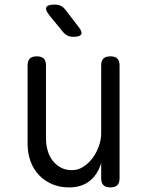

<svg xmlns="http://www.w3.org/2000/svg" viewBox="-20 -805 640 835"><path d="M420 -224V-520Q420 -541 430 -550.5Q440 -560 460 -560Q480 -560 490 -550.5Q500 -541 500 -520V-30Q500 -9 490 0.5Q480 10 460 10Q440 10 430 0.5Q420 -9 420 -30V-96Q405 -46 370 -18Q335 10 280 10Q240 10 207 -4Q174 -18 150 -43Q126 -68 113 -103Q100 -138 100 -181V-520Q100 -541 110 -550.5Q120 -560 140 -560Q160 -560 170 -550.5Q180 -541 180 -520V-203Q180 -176 187 -151Q194 -126 208.5 -107Q223 -88 244 -76.5Q265 -65 293 -65Q320 -65 343.5 -80.5Q367 -96 384 -119.5Q401 -143 410.5 -171Q420 -199 420 -224ZM254 -666 195 -738Q176 -762 181.5 -773.5Q187 -785 217 -785Q233 -785 244.5 -779.5Q256 -774 265 -762L321 -689Q339 -667 333.5 -656Q328 -645 300 -645Q285 -645 274 -650Q263 -655 254 -666Z"/></svg>

Font: Maple Mono Light
Style: Regular
Weight: 300
Monospace: yes
Designer: subframe7536
Version: Version 7.000